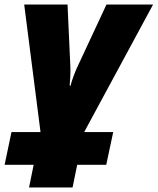

<svg xmlns="http://www.w3.org/2000/svg" viewBox="-62 -573 684 833"><path d="M64 240.2 84 142.1H-42L-12.2 0H113.8L43 -553.2H231L243.2 -285.2Q244.1 -263.2 242.9 -240.5Q241.7 -217.8 240.2 -201.2H244.1Q247.1 -215.3 256.1 -239.7Q265.1 -264.2 271 -276.9L399.9 -553.2H602.1L303.2 0H429.2L398.9 142.1H272.9L252.9 240.2Z"/></svg>

Font: Open Sans ExtraBold
Style: Italic
Weight: 800
Italic angle: -12°
Designer: Monotype Design Team
Foundry: Monotype Imaging Inc.
Version: Version 3.000; ttfautohint (v1.8.4)